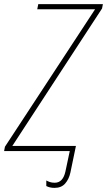

<svg xmlns="http://www.w3.org/2000/svg" viewBox="-45 -734 520 933"><path d="M297 105 324 -25H15L451 -693L455 -714H141L136 -689H417L-21 -21L-25 0H294L273 99Q261 154 221 154Q207 154 197 150.5Q187 147 180 143V170Q197 179 220 179Q253 179 271.5 158Q290 137 297 105Z"/></svg>

Font: Noto Sans Display SemiCondensed Thin
Style: Italic
Weight: 250
Width: 4
Designer: Monotype Design team
Foundry: Monotype Imaging Inc.
Version: 1.000